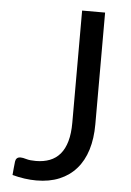

<svg xmlns="http://www.w3.org/2000/svg" viewBox="-52 -756 549 803"><g transform="rotate(5 222.0 -354.0)"><path d="M356.5 -247.5Q356.5 -187.5 341.8 -140Q327 -92.5 298.2 -59.8Q269.5 -27 227.5 -9.5Q185.5 8 131 8Q82.5 8 30 -6Q31 -20.5 32.5 -34.8Q34 -49 35.5 -63Q36.5 -71.5 41.8 -76.8Q47 -82 57.5 -82Q66.5 -82 81.5 -77.5Q96.5 -73 121.5 -73Q154.5 -73 180.2 -83Q206 -93 223.8 -114Q241.5 -135 250.8 -167.8Q260 -200.5 260 -245.5V-716.5H356.5Z"/></g></svg>

Font: LatoCHI
Style: Regular
Weight: 400
Designer: Lukasz Dziedzic
Foundry: tyPoland Lukasz Dziedzic
Version: Version 1.104